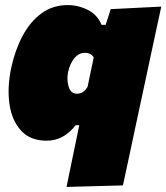

<svg xmlns="http://www.w3.org/2000/svg" viewBox="-20 -538 655 756"><path d="M242 198Q252.5 146.5 263 95.8Q273.5 45 284.5 -8L292 -45H278Q230 16 164 16Q99 16 62.8 -23.8Q26.5 -63.5 17.2 -128.8Q8 -194 24 -270Q39 -340.5 69 -396.8Q99 -453 143.5 -485.5Q188 -518 246 -518Q288 -518 325.8 -499Q363.5 -480 380 -440H396L416 -502L615 -512Q601 -447.5 587.8 -385.8Q574.5 -324 561.5 -263L509.5 -20.5Q496 42.5 485.8 91Q475.5 139.5 464 192ZM283 -169Q310 -169 325 -197L349 -312Q338 -330 315 -330Q289.5 -330 272.2 -308.2Q255 -286.5 248 -254Q242 -225 250.2 -197Q258.5 -169 283 -169Z"/></svg>

Font: Commissioner Black
Style: Italic
Weight: 900
Italic angle: -12°
Designer: Kostas Bartsokas
Foundry: Kostas Bartsokas
Version: Version 1.000; ttfautohint (v1.8.3)